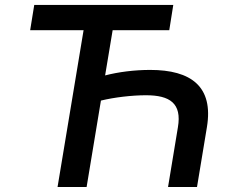

<svg xmlns="http://www.w3.org/2000/svg" viewBox="-20 -747 947 767"><path d="M672.2 -727.3H116.8L100.5 -626.4H313.9L209.9 0H326L383.2 -345.2C436.8 -358.3 507.5 -366.5 563.2 -366.5C658.4 -366.5 707 -334.5 690.7 -238.6L651.3 0H767L806.5 -238.6C833.8 -401.6 742.9 -467.7 579.9 -467.7C517.4 -467.7 452.8 -459.5 399.9 -445.7L430 -626.4H656.2Z"/></svg>

Font: Magic Ui Pro Semi Bold
Style: Italic
Weight: 600
Italic angle: -9.39999°
Designer: Stefan Endress, Andreas Faust
Version: Version 1.000;FEAKit 1.0